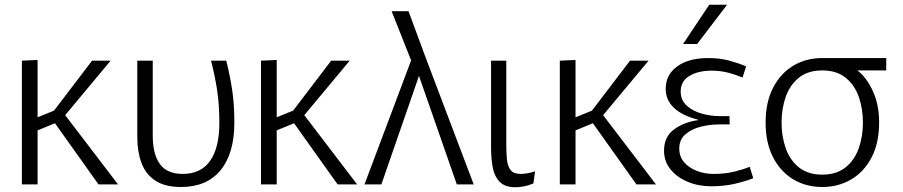

<svg xmlns="http://www.w3.org/2000/svg" viewBox="-20 -775 3795 807"><path d="M72 -520 138 -523V-282L207 -310L367 -520H445L254 -291L476 0H394L211 -257L138 -227V0H72Z M741 11Q673 11 632.5 -16Q592 -43 574.5 -90.5Q557 -138 557 -200V-520H622V-205Q622 -127 652 -85.5Q682 -44 748 -44Q825 -44 863.5 -99.5Q902 -155 902 -258Q902 -332 893 -393Q884 -454 867 -520H931Q947 -456 956 -396Q965 -336 965 -260Q965 -130 907 -59.5Q849 11 741 11Z M1077 -520 1143 -523V-282L1212 -310L1372 -520H1450L1259 -291L1481 0H1399L1216 -257L1143 -227V0H1077Z M1900 0 1741 -456 1583 0H1512L1708 -521L1626 -728H1697L1774 -520L1971 0Z M2222 -4Q2201 5 2181.5 8.5Q2162 12 2147 12Q2101 12 2079 -12Q2057 -36 2050.5 -74Q2044 -112 2044 -153V-520H2108V-167Q2108 -134 2110.5 -106Q2113 -78 2125.5 -61Q2138 -44 2169 -44Q2180 -44 2196 -46.5Q2212 -49 2229 -55Z M2333 -520 2399 -523V-282L2468 -310L2628 -520H2706L2515 -291L2737 0H2655L2472 -257L2399 -227V0H2333Z M2970 8Q2915 8 2870 -11Q2825 -30 2798 -63.5Q2771 -97 2771 -142Q2771 -200 2813 -231Q2855 -262 2914 -270V-272Q2849 -288 2813.5 -321Q2778 -354 2778 -402Q2778 -461 2826.5 -496Q2875 -531 2957 -531Q3006 -531 3046 -520Q3086 -509 3116 -496L3101 -449Q3076 -460 3042.5 -469Q3009 -478 2971 -478Q2915 -478 2878 -456Q2841 -434 2841 -390Q2841 -354 2866.5 -331Q2892 -308 2929.5 -297.5Q2967 -287 3003 -287H3046L3047 -252H3001Q2964 -252 2925.5 -242.5Q2887 -233 2861 -210.5Q2835 -188 2835 -151Q2835 -117 2855 -93.5Q2875 -70 2908 -57Q2941 -44 2980 -44Q3027 -44 3066 -53.5Q3105 -63 3131 -74L3146 -26Q3117 -14 3070.5 -3Q3024 8 2970 8ZM2851 -590 2961 -755H3036L2910 -590Z M3436 11Q3368 11 3314.5 -21Q3261 -53 3229.5 -113.5Q3198 -174 3198 -260Q3198 -346 3229.5 -406.5Q3261 -467 3314.5 -499Q3368 -531 3436 -531H3705V-479H3584Q3594 -471 3603 -462Q3636 -427 3655.5 -376Q3675 -325 3675 -260Q3675 -174 3643.5 -113.5Q3612 -53 3558 -21Q3504 11 3436 11ZM3436 -41Q3496 -41 3534 -71.5Q3572 -102 3589.5 -152Q3607 -202 3607 -260Q3607 -318 3589.5 -368Q3572 -418 3534 -448.5Q3496 -479 3436 -479Q3376 -479 3338 -448.5Q3300 -418 3282.5 -368Q3265 -318 3265 -260Q3265 -202 3282.5 -152Q3300 -102 3338 -71.5Q3376 -41 3436 -41Z"/></svg>

Font: Murecho Light
Style: Regular
Weight: 300
Designer: Neil Summerour
Foundry: Positype
Version: Version 1.010; ttfautohint (v1.8.3)